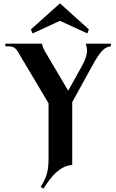

<svg xmlns="http://www.w3.org/2000/svg" viewBox="-20 -982 691 1143"><path d="M222 131 239 141C289 60 341 5 410 0V-374L529 -590C576 -676 603 -704 640 -706V-722H490C502 -688 506 -657 464 -582L386 -442L256 -662C241 -687 232 -705 230 -722H12V-706H33C75 -706 82 -681 106 -641L269 -367V-46C269 31 262 65 222 131ZM174 -783 337 -858 500 -783 509 -807 337 -962 164 -807Z"/></svg>

Font: Sinistre
Style: Bold
Weight: 700
Designer: Jules Durand
Foundry: Collletttivo
Version: Version 69.420;Glyphs 3.2 (3217)